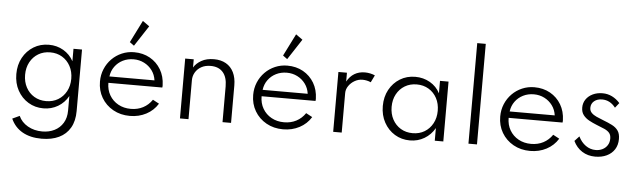

<svg xmlns="http://www.w3.org/2000/svg" viewBox="-61 -1111 5423 1636"><g transform="rotate(5 2650.5 -292.5)"><path d="M333.5 275Q236.5 275 169.5 237Q102.5 199 70 126L131.5 97.5Q155 150.5 209.5 181.8Q264 213 333.5 213Q392 213 438.2 189.8Q484.5 166.5 511.2 122.5Q538 78.5 538 17V-108Q506 -50 450.2 -17Q394.5 16 326 16Q254.5 16 196.8 -19Q139 -54 105.2 -115.5Q71.5 -177 71.5 -256Q71.5 -334.5 105 -395.8Q138.5 -457 196.2 -492.5Q254 -528 327.5 -528Q395.5 -528 451.2 -495.5Q507 -463 538 -405.5V-512H611V14Q611 99 577.5 157.2Q544 215.5 481.8 245.2Q419.5 275 333.5 275ZM343.5 -47.5Q401.5 -47.5 446 -74.2Q490.5 -101 516 -148.2Q541.5 -195.5 541.5 -255.5Q541.5 -316.5 516 -363.8Q490.5 -411 446 -437.8Q401.5 -464.5 344 -464.5Q286.5 -464.5 242 -437.8Q197.5 -411 172 -363.8Q146.5 -316.5 146.5 -255.5Q146.5 -195.5 171.8 -148.2Q197 -101 241.8 -74.2Q286.5 -47.5 343.5 -47.5Z M1066 16Q985.5 16 922.2 -19.5Q859 -55 823 -116.2Q787 -177.5 787 -254Q787 -311.5 807.8 -361.2Q828.5 -411 865.5 -448.5Q902.5 -486 951.5 -507Q1000.5 -528 1056 -528Q1132 -528 1191.2 -494.8Q1250.5 -461.5 1285.2 -403Q1320 -344.5 1322 -268Q1322 -262 1321.8 -258.2Q1321.5 -254.5 1320.5 -249H859.5Q859.5 -189 886.5 -143Q913.5 -97 960.8 -70.8Q1008 -44.5 1069 -44.5Q1127 -44.5 1173.2 -68.8Q1219.5 -93 1250.5 -138.5L1304.5 -109.5Q1268 -50 1205.2 -17Q1142.5 16 1066 16ZM863.5 -304H1249Q1242.5 -352 1215.5 -388.8Q1188.5 -425.5 1147.2 -446.5Q1106 -467.5 1057 -467.5Q1006.5 -467.5 965 -446.8Q923.5 -426 896.8 -389.2Q870 -352.5 863.5 -304ZM1049 -583 1011.5 -610.5 1106.5 -800 1164 -759Z M1493.5 0V-512H1566.5V-442Q1587.5 -478 1631.5 -503Q1675.5 -528 1739 -528Q1798.5 -528 1841.5 -503.5Q1884.5 -479 1907.5 -432.2Q1930.5 -385.5 1930.5 -319.5V0H1857.5V-305.5Q1857.5 -385 1820.5 -426.8Q1783.5 -468.5 1716 -468.5Q1669 -468.5 1635.8 -449.8Q1602.5 -431 1584.5 -400.2Q1566.5 -369.5 1566.5 -333.5V0Z M2376.5 16Q2296 16 2232.8 -19.5Q2169.5 -55 2133.5 -116.2Q2097.5 -177.5 2097.5 -254Q2097.5 -311.5 2118.2 -361.2Q2139 -411 2176 -448.5Q2213 -486 2262 -507Q2311 -528 2366.5 -528Q2442.5 -528 2501.8 -494.8Q2561 -461.5 2595.8 -403Q2630.5 -344.5 2632.5 -268Q2632.5 -262 2632.2 -258.2Q2632 -254.5 2631 -249H2170Q2170 -189 2197 -143Q2224 -97 2271.2 -70.8Q2318.5 -44.5 2379.5 -44.5Q2437.5 -44.5 2483.8 -68.8Q2530 -93 2561 -138.5L2615 -109.5Q2578.5 -50 2515.8 -17Q2453 16 2376.5 16ZM2174 -304H2559.5Q2553 -352 2526 -388.8Q2499 -425.5 2457.8 -446.5Q2416.5 -467.5 2367.5 -467.5Q2317 -467.5 2275.5 -446.8Q2234 -426 2207.2 -389.2Q2180.5 -352.5 2174 -304ZM2359.5 -583 2322 -610.5 2417 -800 2474.5 -759Z M2804 0V-512H2877V-436.5Q2901.5 -481.5 2940.2 -504.8Q2979 -528 3030 -528Q3052.5 -528 3075.8 -523Q3099 -518 3116 -510L3086 -448.5Q3071 -456 3051.8 -460Q3032.5 -464 3015 -464Q2979.5 -464 2948 -446Q2916.5 -428 2896.8 -399.2Q2877 -370.5 2877 -338V0Z M3461 16Q3389 16 3331.2 -19.2Q3273.5 -54.5 3239.8 -116Q3206 -177.5 3206 -256.5Q3206 -334.5 3239.2 -395.8Q3272.5 -457 3330.2 -492.5Q3388 -528 3461 -528Q3530.5 -528 3587 -495.5Q3643.5 -463 3673 -405.5V-512H3746V0H3673V-108Q3640 -50 3584.5 -17Q3529 16 3461 16ZM3479 -47.5Q3536.5 -47.5 3580.8 -74.2Q3625 -101 3650.5 -148.2Q3676 -195.5 3676 -256Q3676 -317 3650.8 -364Q3625.5 -411 3581 -437.8Q3536.5 -464.5 3479 -464.5Q3421.5 -464.5 3377 -437.8Q3332.5 -411 3307 -364Q3281.5 -317 3281.5 -256Q3281.5 -195.5 3307 -148.2Q3332.5 -101 3377 -74.2Q3421.5 -47.5 3479 -47.5Z M3961 0V-860H4034V0Z M4489.5 16Q4409 16 4345.8 -19.5Q4282.5 -55 4246.5 -116.2Q4210.5 -177.5 4210.5 -254Q4210.5 -311.5 4231.2 -361.2Q4252 -411 4289 -448.5Q4326 -486 4375 -507Q4424 -528 4479.5 -528Q4555.5 -528 4614.8 -494.8Q4674 -461.5 4708.8 -403Q4743.5 -344.5 4745.5 -268Q4745.5 -262 4745.2 -258.2Q4745 -254.5 4744 -249H4283Q4283 -189 4310 -143Q4337 -97 4384.2 -70.8Q4431.5 -44.5 4492.5 -44.5Q4550.5 -44.5 4596.8 -68.8Q4643 -93 4674 -138.5L4728 -109.5Q4691.5 -50 4628.8 -17Q4566 16 4489.5 16ZM4287 -304H4672.5Q4666 -352 4639 -388.8Q4612 -425.5 4570.8 -446.5Q4529.5 -467.5 4480.5 -467.5Q4430 -467.5 4388.5 -446.8Q4347 -426 4320.2 -389.2Q4293.5 -352.5 4287 -304Z M5046 16Q4982.5 16 4934 -14.8Q4885.5 -45.5 4858.5 -102L4897.5 -144Q4921.5 -95 4960 -67.8Q4998.5 -40.5 5045.5 -40.5Q5077 -40.5 5103.2 -53.5Q5129.5 -66.5 5145.2 -90.8Q5161 -115 5161 -148.5Q5161 -179 5146.2 -196.5Q5131.5 -214 5103.2 -226.8Q5075 -239.5 5033 -255.5Q5000.5 -268.5 4970 -285Q4939.5 -301.5 4919.8 -326.8Q4900 -352 4900 -391Q4900 -430.5 4921 -461.2Q4942 -492 4979 -509.8Q5016 -527.5 5063 -527.5Q5106 -527.5 5143.8 -509Q5181.5 -490.5 5211.5 -456.5L5178 -414Q5132 -474.5 5063.5 -474.5Q5021.5 -474.5 4995.2 -452.5Q4969 -430.5 4969 -395Q4969 -369.5 4985.5 -352.5Q5002 -335.5 5028.8 -323.5Q5055.5 -311.5 5086.5 -299.5Q5131.5 -282.5 5164.8 -265.5Q5198 -248.5 5216.5 -222.2Q5235 -196 5235 -151Q5235 -99.5 5211 -62Q5187 -24.5 5144.2 -4.2Q5101.5 16 5046 16Z"/></g></svg>

Font: Spartan Thin
Style: Regular
Weight: 400
Version: Version 1.004